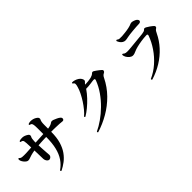

<svg xmlns="http://www.w3.org/2000/svg" viewBox="122 -1741 2756 2756"><g transform="rotate(-45 1500.0 -363.0)"><path d="M391 46Q375 41 380 27Q447 -19 491 -84Q535 -149 557 -239.5Q579 -330 579 -453Q562 -453 544.5 -452.5Q527 -452 510 -451Q485 -450 461 -448.5Q437 -447 416 -445Q418 -405 420.5 -362.5Q423 -320 425.5 -286.5Q428 -253 429 -239Q430 -221 415.5 -206Q401 -191 382 -190Q362 -190 345.5 -210Q329 -230 327 -257Q326 -280 325 -330Q324 -380 322 -435Q298 -431 279 -427Q260 -423 243 -418Q218 -411 198 -403Q178 -395 159 -395Q144 -395 127.5 -407Q111 -419 97 -437Q83 -455 75.5 -474.5Q68 -494 72 -510Q80 -522 91 -513Q103 -496 133.5 -493Q164 -490 214 -492Q230 -493 257.5 -494.5Q285 -496 320 -498Q319 -528 318 -552.5Q317 -577 316 -593Q315 -616 311.5 -630Q308 -644 298 -652Q294 -655 286.5 -657.5Q279 -660 269 -661Q258 -672 269 -681Q295 -692 334 -689.5Q373 -687 416 -658Q431 -649 433.5 -634.5Q436 -620 429 -608Q421 -595 418.5 -576.5Q416 -558 415 -540Q414 -533 414 -523.5Q414 -514 414 -503Q457 -505 499.5 -507.5Q542 -510 579 -512V-624Q579 -671 575.5 -696Q572 -721 562 -731Q551 -741 533 -742Q523 -753 532 -762Q561 -776 604.5 -770.5Q648 -765 685 -736Q697 -726 700.5 -712.5Q704 -699 697 -686Q682 -661 682 -599V-518Q708 -521 733 -529Q758 -537 774 -550Q792 -564 826 -552Q846 -545 874.5 -531.5Q903 -518 919 -504Q934 -492 934.5 -477Q935 -462 925.5 -452.5Q916 -443 900 -446Q884 -449 848 -451Q812 -453 771 -454Q750 -455 727.5 -455Q705 -455 682 -455V-453Q682 -340 657.5 -257.5Q633 -175 591.5 -117Q550 -59 498 -20Q446 19 391 46Z M1155 27Q1141 20 1148 7Q1217 -25 1292 -77.5Q1367 -130 1438 -199.5Q1509 -269 1566.5 -351Q1624 -433 1658 -523Q1670 -553 1640 -552Q1625 -551 1608.5 -549Q1592 -547 1574 -544Q1548 -541 1521 -538Q1494 -535 1473 -536Q1436 -481 1386 -428Q1336 -375 1283 -331.5Q1230 -288 1182 -260Q1168 -262 1170 -276Q1204 -304 1240 -347.5Q1276 -391 1309 -442Q1342 -493 1367.5 -544.5Q1393 -596 1405 -640Q1416 -675 1414.5 -694.5Q1413 -714 1390 -725Q1387 -730 1389 -736Q1391 -742 1396 -744Q1418 -745 1444.5 -737Q1471 -729 1494.5 -714Q1518 -699 1530 -679Q1555 -638 1531 -618Q1522 -610 1516.5 -604Q1511 -598 1505 -588Q1535 -588 1569.5 -592.5Q1604 -597 1628 -602Q1646 -607 1662 -614.5Q1678 -622 1688 -632Q1706 -652 1729 -638Q1740 -632 1758 -619Q1776 -606 1794.5 -592Q1813 -578 1823 -568Q1839 -554 1834 -538Q1829 -522 1812 -515Q1782 -502 1765 -464Q1704 -340 1608.5 -243Q1513 -146 1396 -78.5Q1279 -11 1155 27Z M2238 42Q2224 36 2229 21Q2327 -22 2409 -94.5Q2491 -167 2552 -257Q2613 -347 2646 -440Q2658 -472 2624 -469Q2573 -467 2520 -459Q2467 -451 2423.5 -440Q2380 -429 2357 -418Q2335 -408 2319 -403Q2303 -398 2286 -398Q2263 -398 2239 -416.5Q2215 -435 2199.5 -461.5Q2184 -488 2184 -513Q2185 -519 2192 -520.5Q2199 -522 2204 -518Q2218 -503 2240.5 -498.5Q2263 -494 2305 -497Q2321 -498 2357.5 -501.5Q2394 -505 2439 -509.5Q2484 -514 2526 -518Q2568 -522 2596 -525Q2620 -528 2636.5 -533.5Q2653 -539 2663 -551Q2671 -560 2681 -559.5Q2691 -559 2701 -554Q2720 -544 2750.5 -523Q2781 -502 2801 -483Q2812 -473 2810.5 -459Q2809 -445 2793 -437Q2779 -429 2769 -413Q2759 -397 2752 -381Q2705 -283 2629.5 -200Q2554 -117 2455 -55.5Q2356 6 2238 42ZM2364 -627Q2340 -627 2319.5 -640Q2299 -653 2285.5 -673Q2272 -693 2266 -712Q2269 -727 2284 -723Q2299 -708 2320 -706Q2341 -704 2375 -706Q2400 -708 2438.5 -712Q2477 -716 2517 -724.5Q2557 -733 2584 -746Q2600 -754 2627 -748Q2680 -734 2696.5 -712.5Q2713 -691 2702.5 -675Q2692 -659 2664 -659Q2641 -659 2608 -656.5Q2575 -654 2539.5 -651Q2504 -648 2473 -644Q2442 -640 2423 -636Q2402 -632 2389.5 -629.5Q2377 -627 2364 -627Z"/></g></svg>

Font: Zen Old Mincho Black
Style: Regular
Weight: 900
Designer: Yoshimichi Ohira
Foundry: Positype
Version: Version 1.001